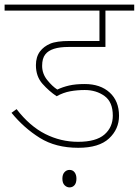

<svg xmlns="http://www.w3.org/2000/svg" viewBox="-20 -642 603 834"><path d="M348 -251Q315 -251 285 -245.5Q255 -240 226 -224Q193 -246 164.5 -278Q136 -310 136 -359Q136 -395 154 -419Q170 -440 197.5 -452Q225 -464 283 -464H412V-596H0V-622H563V-596H438V-438H277Q202 -438 177 -406Q163 -389 163 -356Q163 -322 185 -294.5Q207 -267 229 -253Q252 -264 280 -270.5Q308 -277 348 -277Q416 -277 456.5 -240Q497 -203 497 -139Q497 -81 453.5 -40.5Q410 0 320 0Q222 0 153 -43Q84 -86 30 -152L52 -168Q109 -94 176.5 -60Q244 -26 319 -26Q397 -26 433.5 -57.5Q470 -89 470 -140Q470 -199 434 -225Q398 -251 348 -251ZM251 134Q251 116 260 106Q269 96 282 96Q296 96 304 106.5Q312 117 312 134Q312 153 303.5 162.5Q295 172 282 172Q270 172 260.5 162.5Q251 153 251 134Z"/></svg>

Font: Noto Sans Thin
Style: Italic
Weight: 100
Italic angle: -12°
Designer: Monotype Design Team
Foundry: Monotype Imaging Inc.
Version: Version 2.013; ttfautohint (v1.8.4.7-5d5b)